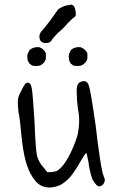

<svg xmlns="http://www.w3.org/2000/svg" viewBox="-20 -813 530 836"><path d="M425.8 -64.5Q427.7 -54.7 430.7 -48.8Q436.5 -33.2 436.5 -31.2Q436.5 -15.6 424.8 -6.3Q413.1 2.9 403.3 -4.9Q395.5 -9.8 381.8 -33.2Q369.1 -71.3 365.2 -107.4Q361.3 -124 360.4 -129.9Q359.4 -135.7 357.9 -142.1Q356.4 -148.4 353 -144.5Q349.6 -140.6 346.2 -136.2Q342.8 -131.8 335.9 -119.1Q306.6 -67.4 287.6 -44.9Q268.6 -22.5 245.1 -8.8Q208 8.8 174.8 1Q142.6 -6.8 120.1 -44.9Q85 -96.7 73.2 -224.6Q72.3 -228.5 68.8 -267.6Q65.4 -306.6 60.5 -323.2Q56.6 -363.3 58.1 -378.9Q59.6 -394.5 73.2 -418.9Q82 -437.5 88.4 -445.8Q94.7 -454.1 102.5 -453.1Q114.3 -453.1 118.7 -426.3Q123 -399.4 129.9 -291Q134.8 -163.1 141.1 -135.3Q147.5 -107.4 171.9 -81.1L185.5 -63.5H203.1Q218.8 -65.4 226.6 -68.4Q234.4 -71.3 249 -86.9Q267.6 -106.4 288.1 -148.9Q308.6 -191.4 319.3 -231.4Q330.1 -292 319.3 -338.9Q314.5 -375 314.5 -399.4Q310.5 -446.3 328.1 -455.1Q360.4 -470.7 368.2 -434.6Q373 -421.9 386.2 -336.9Q399.4 -252 404.3 -201.2Q416 -108.4 425.8 -64.5ZM107.4 -537.1 100.6 -549.8 98.6 -567.4 100.6 -579.1 109.4 -595.7Q127 -610.4 151.4 -607.4Q170.9 -600.6 179.7 -581.1V-555.7Q172.9 -536.1 153.3 -527.3L137.7 -525.4L120.1 -527.3ZM287.1 -537.1 281.2 -549.8 279.3 -567.4 281.2 -579.1 289.1 -595.7Q306.6 -610.4 331.1 -607.4Q350.6 -600.6 360.4 -581.1V-555.7Q353.5 -536.1 333 -527.3L318.4 -525.4L299.8 -527.3ZM283.2 -791Q287.1 -794.9 295.9 -791Q301.8 -789.1 306.2 -776.9Q310.5 -764.6 309.6 -753.9Q312.5 -744.1 301.8 -736.3Q296.9 -734.4 287.6 -724.6Q278.3 -714.8 275.4 -712.9Q262.7 -695.3 231.4 -668.9Q206.1 -642.6 204.1 -636.7Q198.2 -626 180.7 -625.5Q163.1 -625 155.3 -636.7Q144.5 -662.1 165 -681.6Q171.9 -688.5 199.2 -724.6Q228.5 -766.6 233.4 -772.5Q260.7 -791 283.2 -791Z"/></svg>

Font: JasonHandwriting1
Style: Regular
Weight: 400
Version: Version 1.48.20